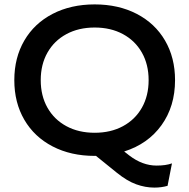

<svg xmlns="http://www.w3.org/2000/svg" viewBox="-20 -698 860 872"><path d="M45 -334Q45 -436 90.5 -514Q136 -592 219 -635Q302 -678 410 -678Q518 -678 601 -635Q684 -592 729.5 -514Q775 -436 775 -334Q775 -215 713.5 -129.5Q652 -44 544 -10L567 8Q627 54 691 54Q733 54 761 44L741 146Q713 154 681 154Q640 154 598.5 139Q557 124 510 86L416 10H410Q302 10 219 -33Q136 -76 90.5 -154Q45 -232 45 -334ZM655 -334Q655 -405 624.5 -459Q594 -513 538.5 -543Q483 -573 410 -573Q337 -573 281.5 -543Q226 -513 195.5 -459Q165 -405 165 -334Q165 -263 195.5 -209Q226 -155 281.5 -125Q337 -95 410 -95Q483 -95 538.5 -125Q594 -155 624.5 -209Q655 -263 655 -334Z"/></svg>

Font: Madhuban Medium
Style: Regular
Weight: 500
Designer: jaikishan Patel
Foundry: MagicType
Version: Version 1.000